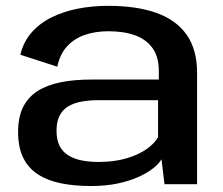

<svg xmlns="http://www.w3.org/2000/svg" viewBox="-20 -616 746 642"><path d="M284.5 6Q334 6 373.8 -2.5Q413.5 -11 443.2 -24.5Q473 -38 492.5 -53.5Q512 -69 520 -83.5L530 0H639V-372Q639 -450.5 604 -500Q569 -549.5 502.8 -573Q436.5 -596.5 341.5 -596.5Q288.5 -596.5 240.2 -587Q192 -577.5 152.5 -558Q113 -538.5 85.8 -507.5Q58.5 -476.5 48 -433L171.5 -393Q180.5 -435 204.2 -461Q228 -487 263.5 -499.2Q299 -511.5 342.5 -511.5Q394.5 -511.5 432 -497.8Q469.5 -484 490.2 -454.8Q511 -425.5 511 -379.5V-350H285Q228.5 -350 183.2 -341Q138 -332 106 -311.8Q74 -291.5 57.2 -258Q40.5 -224.5 40.5 -175Q40.5 -123 57.8 -88.2Q75 -53.5 107.2 -32.8Q139.5 -12 184.2 -3Q229 6 284.5 6ZM310 -74.5Q280.5 -74.5 255 -79.2Q229.5 -84 210 -95.5Q190.5 -107 179.8 -127.2Q169 -147.5 169 -179Q169 -210 179.8 -230.2Q190.5 -250.5 209.5 -261.2Q228.5 -272 254 -276.5Q279.5 -281 308.5 -281H508.5V-157.5Q497.5 -137 470.5 -117.8Q443.5 -98.5 402.8 -86.5Q362 -74.5 310 -74.5Z"/></svg>

Font: Anybody SemiExpanded Medium
Style: Regular
Weight: 500
Width: 6
Version: Version 1.113;gftools[0.9.25]